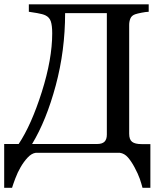

<svg xmlns="http://www.w3.org/2000/svg" viewBox="-20 -713 763 894"><path d="M477.5 -86.4V-651.9H283.2Q283.2 -477.5 239.5 -314.9Q195.8 -152.3 129.4 -42.5H432.1Q455.6 -42.5 466.6 -53.2Q477.5 -64 477.5 -86.4ZM146.5 -1.5Q127 1 108.6 20.8Q90.3 40.5 75.7 65.9Q62 89.4 51.3 117.9Q40.5 146.5 36.1 161.6H-0.5V-42.5H66.9Q126 -131.3 174.6 -284.7Q223.1 -438 223.1 -557.6Q223.1 -594.2 216.6 -613.5Q210 -632.8 191.4 -641.6Q179.2 -647.5 152.8 -652.1Q126.5 -656.7 114.3 -658.2V-692.9H672.4V-658.2Q658.7 -657.7 638.9 -653.8Q619.1 -649.9 609.4 -646.5Q592.8 -640.6 587.2 -627Q581.5 -613.3 581.5 -597.2V-90.3Q581.5 -63 595.2 -52.5Q608.9 -42 639.2 -42H680.2V161.6H643.6Q638.7 142.6 630.9 119.6Q623 96.7 606.4 65.9Q591.8 38.6 575.7 20Q559.6 1.5 538.1 -1.5Z"/></svg>

Font: UniBurma_GGSerif
Style: Book
Weight: 400
Designer: Victor San Kho Lin (for Burmese only and related typography optimization with it)
Foundry: http://www.unimm.org
Version: 2.0